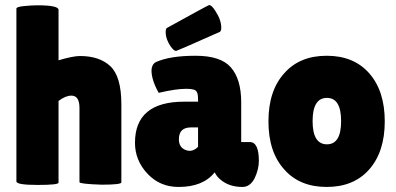

<svg xmlns="http://www.w3.org/2000/svg" viewBox="-20 -731 1571 761"><path d="M212 -331V-7Q212 2 129 2Q45 2 45 -12V-697Q45 -704 76 -707Q107 -710 128 -710Q212 -710 212 -692V-492Q269 -509 297 -509Q374 -509 417 -469Q461 -428 461 -318V-8Q461 1 383 1Q295 -2 295 -9V-303Q295 -352 263 -352Q240 -352 212 -331Z M710 -328H765V-338Q765 -364 756.5 -371.5Q748 -379 717 -379Q677 -379 609 -363Q591 -395 584.5 -421.5Q578 -448 582 -463.5Q586 -479 598 -485Q654 -510 755 -510Q855 -510 895 -464Q936 -417 936 -326V-168H970Q1006 -168 1006 -93Q1006 -60 989 -24Q971 10 941 10Q888 10 854 -19Q839 -31 831 -48Q785 10 688 10Q614 10 565 -42Q515 -95 515 -165Q515 -328 710 -328ZM765 -226H737Q689 -226 689 -179Q689 -147 715.5 -136.5Q742 -126 765 -149ZM655 -549Q639 -574 637 -596Q635 -618 643 -621Q806 -711 809 -711Q819 -711 834 -687Q857 -652 857 -621Q857 -610 852 -605Q681 -529 678 -529Q669 -529 655 -549Z M1107 -59Q1044 -128 1044 -250Q1044 -372 1107 -441Q1168 -510 1275 -510Q1382 -510 1443 -441Q1505 -371 1505 -250Q1505 -129 1443 -59Q1382 10 1275 10Q1168 10 1107 -59ZM1276 -343Q1219 -343 1219 -251Q1219 -159 1276 -159Q1332 -159 1332 -251Q1332 -343 1276 -343Z"/></svg>

Font: FC Lilita One
Style: Regular
Weight: 400
Designer: Juan Montoreano
Foundry: Juan Montoreano
Version: Version 1.002